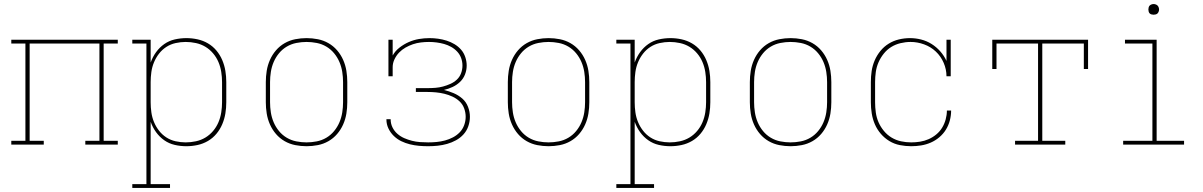

<svg xmlns="http://www.w3.org/2000/svg" viewBox="-20 -717 5965 952"><path d="M36 0V-19H106V-501H36V-520H564V-501H494V-19H564V0H403V-19H473V-501H127V-19H197V0Z M636 215V196H706V-501H636V-520H727V-407Q737 -435 754 -458.5Q771 -482 794.5 -498.5Q818 -515 846.5 -521.5Q875 -528 904 -528Q932 -528 959.5 -522Q987 -516 1011 -502Q1035 -488 1053 -466.5Q1071 -445 1082 -419Q1093 -393 1097.5 -365.5Q1102 -338 1102 -310V-210Q1102 -182 1097.5 -154.5Q1093 -127 1082 -101Q1071 -75 1053 -53.5Q1035 -32 1011 -18Q987 -4 959.5 2Q932 8 904 8Q875 8 846.5 1.5Q818 -5 794.5 -21.5Q771 -38 754 -61.5Q737 -85 727 -113V196H823V215ZM901 -11Q926 -11 951.5 -16.5Q977 -22 998.5 -35Q1020 -48 1036.5 -67.5Q1053 -87 1063 -110.5Q1073 -134 1077 -159.5Q1081 -185 1081 -210V-310Q1081 -335 1077 -360.5Q1073 -386 1063 -409.5Q1053 -433 1036.5 -452.5Q1020 -472 998.5 -485Q977 -498 951.5 -503.5Q926 -509 901 -509Q876 -509 851 -503.5Q826 -498 805 -484.5Q784 -471 768.5 -451Q753 -431 743.5 -408Q734 -385 730.5 -360Q727 -335 727 -310V-210Q727 -185 730.5 -160Q734 -135 743.5 -112Q753 -89 768.5 -69Q784 -49 805 -35.5Q826 -22 851 -16.5Q876 -11 901 -11Z M1500 8Q1472 8 1444 2.5Q1416 -3 1391.5 -17Q1367 -31 1348.5 -52.5Q1330 -74 1318.5 -100Q1307 -126 1302.5 -154Q1298 -182 1298 -210V-310Q1298 -338 1302.5 -366Q1307 -394 1318.5 -420Q1330 -446 1348.5 -467.5Q1367 -489 1391.5 -503Q1416 -517 1444 -522.5Q1472 -528 1500 -528Q1528 -528 1556 -522.5Q1584 -517 1608.5 -503Q1633 -489 1651.5 -467.5Q1670 -446 1681.5 -420Q1693 -394 1697.5 -366Q1702 -338 1702 -310V-210Q1702 -182 1697.5 -154Q1693 -126 1681.5 -100Q1670 -74 1651.5 -52.5Q1633 -31 1608.5 -17Q1584 -3 1556 2.5Q1528 8 1500 8ZM1500 -11Q1525 -11 1550.5 -16Q1576 -21 1598 -34Q1620 -47 1636.5 -67Q1653 -87 1663 -110.5Q1673 -134 1677 -159.5Q1681 -185 1681 -210V-310Q1681 -335 1677 -360.5Q1673 -386 1663 -409.5Q1653 -433 1636.5 -453Q1620 -473 1598 -486Q1576 -499 1550.5 -504Q1525 -509 1500 -509Q1475 -509 1449.5 -504Q1424 -499 1402 -486Q1380 -473 1363.5 -453Q1347 -433 1337 -409.5Q1327 -386 1323 -360.5Q1319 -335 1319 -310V-210Q1319 -185 1323 -159.5Q1327 -134 1337 -110.5Q1347 -87 1363.5 -67Q1380 -47 1402 -34Q1424 -21 1449.5 -16Q1475 -11 1500 -11Z M2103 8Q2080 8 2057.5 6Q2035 4 2012.5 -1.5Q1990 -7 1969.5 -17Q1949 -27 1932.5 -43Q1916 -59 1906 -80Q1896 -101 1896 -124V-126H1917V-125Q1917 -104 1926 -85.5Q1935 -67 1950.5 -53.5Q1966 -40 1984.5 -32Q2003 -24 2022.5 -19Q2042 -14 2062.5 -12.5Q2083 -11 2103 -11Q2124 -11 2145 -13Q2166 -15 2186.5 -20.5Q2207 -26 2226 -36Q2245 -46 2259.5 -61Q2274 -76 2281.5 -96.5Q2289 -117 2289 -138Q2289 -159 2281.5 -179.5Q2274 -200 2258.5 -214.5Q2243 -229 2223.5 -238Q2204 -247 2183.5 -252Q2163 -257 2142 -259Q2121 -261 2100 -261H2042V-280H2100Q2119 -280 2138.5 -281.5Q2158 -283 2176.5 -288Q2195 -293 2213 -301Q2231 -309 2245 -322Q2259 -335 2266 -353.5Q2273 -372 2273 -392Q2273 -411 2266.5 -429Q2260 -447 2247 -461Q2234 -475 2217 -484.5Q2200 -494 2182 -499Q2164 -504 2145 -506.5Q2126 -509 2107 -509Q2087 -509 2066.5 -506.5Q2046 -504 2027 -497.5Q2008 -491 1990.5 -481Q1973 -471 1959 -456.5Q1945 -442 1936 -423Q1927 -404 1927 -384V-339H1906V-520H1927V-442Q1940 -465 1961.5 -481.5Q1983 -498 2007 -508.5Q2031 -519 2057 -523.5Q2083 -528 2110 -528Q2131 -528 2152.5 -525Q2174 -522 2194.5 -515.5Q2215 -509 2233.5 -498Q2252 -487 2266 -471Q2280 -455 2287 -434Q2294 -413 2294 -392Q2294 -369 2285.5 -347.5Q2277 -326 2260.5 -310.5Q2244 -295 2223.5 -285.5Q2203 -276 2181 -271Q2206 -265 2229.5 -255Q2253 -245 2272 -228.5Q2291 -212 2300.5 -187.5Q2310 -163 2310 -138Q2310 -114 2302 -91Q2294 -68 2278 -50.5Q2262 -33 2241 -21.5Q2220 -10 2197 -3.5Q2174 3 2150.5 5.5Q2127 8 2103 8Z M2700 8Q2672 8 2644 2.5Q2616 -3 2591.5 -17Q2567 -31 2548.5 -52.5Q2530 -74 2518.5 -100Q2507 -126 2502.5 -154Q2498 -182 2498 -210V-310Q2498 -338 2502.5 -366Q2507 -394 2518.5 -420Q2530 -446 2548.5 -467.5Q2567 -489 2591.5 -503Q2616 -517 2644 -522.5Q2672 -528 2700 -528Q2728 -528 2756 -522.5Q2784 -517 2808.5 -503Q2833 -489 2851.5 -467.5Q2870 -446 2881.5 -420Q2893 -394 2897.5 -366Q2902 -338 2902 -310V-210Q2902 -182 2897.5 -154Q2893 -126 2881.5 -100Q2870 -74 2851.5 -52.5Q2833 -31 2808.5 -17Q2784 -3 2756 2.5Q2728 8 2700 8ZM2700 -11Q2725 -11 2750.5 -16Q2776 -21 2798 -34Q2820 -47 2836.5 -67Q2853 -87 2863 -110.5Q2873 -134 2877 -159.5Q2881 -185 2881 -210V-310Q2881 -335 2877 -360.5Q2873 -386 2863 -409.5Q2853 -433 2836.5 -453Q2820 -473 2798 -486Q2776 -499 2750.5 -504Q2725 -509 2700 -509Q2675 -509 2649.5 -504Q2624 -499 2602 -486Q2580 -473 2563.5 -453Q2547 -433 2537 -409.5Q2527 -386 2523 -360.5Q2519 -335 2519 -310V-210Q2519 -185 2523 -159.5Q2527 -134 2537 -110.5Q2547 -87 2563.5 -67Q2580 -47 2602 -34Q2624 -21 2649.5 -16Q2675 -11 2700 -11Z M3036 215V196H3106V-501H3036V-520H3127V-407Q3137 -435 3154 -458.5Q3171 -482 3194.5 -498.5Q3218 -515 3246.5 -521.5Q3275 -528 3304 -528Q3332 -528 3359.5 -522Q3387 -516 3411 -502Q3435 -488 3453 -466.5Q3471 -445 3482 -419Q3493 -393 3497.5 -365.5Q3502 -338 3502 -310V-210Q3502 -182 3497.5 -154.5Q3493 -127 3482 -101Q3471 -75 3453 -53.5Q3435 -32 3411 -18Q3387 -4 3359.5 2Q3332 8 3304 8Q3275 8 3246.5 1.5Q3218 -5 3194.5 -21.5Q3171 -38 3154 -61.5Q3137 -85 3127 -113V196H3223V215ZM3301 -11Q3326 -11 3351.5 -16.5Q3377 -22 3398.5 -35Q3420 -48 3436.5 -67.5Q3453 -87 3463 -110.5Q3473 -134 3477 -159.5Q3481 -185 3481 -210V-310Q3481 -335 3477 -360.5Q3473 -386 3463 -409.5Q3453 -433 3436.5 -452.5Q3420 -472 3398.5 -485Q3377 -498 3351.5 -503.5Q3326 -509 3301 -509Q3276 -509 3251 -503.5Q3226 -498 3205 -484.5Q3184 -471 3168.5 -451Q3153 -431 3143.5 -408Q3134 -385 3130.5 -360Q3127 -335 3127 -310V-210Q3127 -185 3130.5 -160Q3134 -135 3143.5 -112Q3153 -89 3168.5 -69Q3184 -49 3205 -35.5Q3226 -22 3251 -16.5Q3276 -11 3301 -11Z M3900 8Q3872 8 3844 2.5Q3816 -3 3791.5 -17Q3767 -31 3748.5 -52.5Q3730 -74 3718.5 -100Q3707 -126 3702.5 -154Q3698 -182 3698 -210V-310Q3698 -338 3702.5 -366Q3707 -394 3718.5 -420Q3730 -446 3748.5 -467.5Q3767 -489 3791.5 -503Q3816 -517 3844 -522.5Q3872 -528 3900 -528Q3928 -528 3956 -522.5Q3984 -517 4008.5 -503Q4033 -489 4051.5 -467.5Q4070 -446 4081.5 -420Q4093 -394 4097.5 -366Q4102 -338 4102 -310V-210Q4102 -182 4097.5 -154Q4093 -126 4081.5 -100Q4070 -74 4051.5 -52.5Q4033 -31 4008.5 -17Q3984 -3 3956 2.5Q3928 8 3900 8ZM3900 -11Q3925 -11 3950.5 -16Q3976 -21 3998 -34Q4020 -47 4036.5 -67Q4053 -87 4063 -110.5Q4073 -134 4077 -159.5Q4081 -185 4081 -210V-310Q4081 -335 4077 -360.5Q4073 -386 4063 -409.5Q4053 -433 4036.5 -453Q4020 -473 3998 -486Q3976 -499 3950.5 -504Q3925 -509 3900 -509Q3875 -509 3849.5 -504Q3824 -499 3802 -486Q3780 -473 3763.5 -453Q3747 -433 3737 -409.5Q3727 -386 3723 -360.5Q3719 -335 3719 -310V-210Q3719 -185 3723 -159.5Q3727 -134 3737 -110.5Q3747 -87 3763.5 -67Q3780 -47 3802 -34Q3824 -21 3849.5 -16Q3875 -11 3900 -11Z M4498 8Q4470 8 4442 2.5Q4414 -3 4390 -17.5Q4366 -32 4347.5 -53.5Q4329 -75 4318 -100.5Q4307 -126 4302.5 -154Q4298 -182 4298 -210V-310Q4298 -338 4302 -365Q4306 -392 4317 -417.5Q4328 -443 4345.5 -464.5Q4363 -486 4386.5 -500.5Q4410 -515 4437 -521.5Q4464 -528 4492 -528Q4520 -528 4547.5 -521Q4575 -514 4599 -499Q4623 -484 4642 -462.5Q4661 -441 4673 -415V-520H4694V-339H4673Q4673 -373 4659 -405.5Q4645 -438 4620 -461.5Q4595 -485 4562 -497Q4529 -509 4495 -509Q4470 -509 4445 -503Q4420 -497 4399 -484Q4378 -471 4362 -451Q4346 -431 4336 -408Q4326 -385 4322.5 -360Q4319 -335 4319 -310V-210Q4319 -185 4322.5 -159.5Q4326 -134 4336 -111Q4346 -88 4362.5 -68Q4379 -48 4400.5 -35Q4422 -22 4447 -16.5Q4472 -11 4498 -11Q4520 -11 4542 -14.5Q4564 -18 4584.5 -27Q4605 -36 4622.5 -50.5Q4640 -65 4651.5 -84Q4663 -103 4669 -125Q4675 -147 4675 -169H4696Q4696 -144 4689.5 -119.5Q4683 -95 4670 -74Q4657 -53 4637.5 -36.5Q4618 -20 4595 -10Q4572 0 4547.5 4Q4523 8 4498 8Z M5013 0V-19H5127V-501H4921V-375H4900V-520H5375V-375H5354V-501H5148V-19H5262V0Z M5549 0V-19H5694V-501H5558V-520H5715V-19H5851V0ZM5700 -644Q5695 -644 5689.5 -645.5Q5684 -647 5680.5 -650.5Q5677 -654 5675.5 -659.5Q5674 -665 5674 -670Q5674 -675 5675.5 -680.5Q5677 -686 5680.5 -689.5Q5684 -693 5689.5 -695Q5695 -697 5700 -697Q5705 -697 5710.5 -695Q5716 -693 5719.5 -689.5Q5723 -686 5725 -680.5Q5727 -675 5727 -670Q5727 -665 5725 -659.5Q5723 -654 5719.5 -650.5Q5716 -647 5710.5 -645.5Q5705 -644 5700 -644Z"/></svg>

Font: Iosevka Etoile Thin
Style: Regular
Weight: 100
Designer: Belleve Invis
Foundry: Belleve Invis
Version: Version 22.1.2; ttfautohint (v1.8.4)